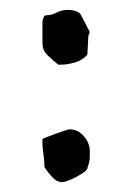

<svg xmlns="http://www.w3.org/2000/svg" viewBox="-20 -397 251 389"><path d="M73 -366Q84 -366 94.5 -371.5Q105 -377 119 -377Q124 -377 132 -375Q140 -373 144 -367L162 -332L159 -324Q159 -320 158 -305Q157 -290 157 -286Q147 -275 132 -270.5Q117 -266 103 -266H98Q88 -274 77 -284.5Q66 -295 66 -309V-354L68 -360Q69 -366 73 -366ZM70 -59Q70 -73 68 -84.5Q66 -96 66 -107V-115Q66 -116 74 -119Q82 -122 91.5 -125.5Q101 -129 110 -132Q119 -135 121 -135Q138 -135 150 -121Q162 -107 162 -90Q162 -78 161.5 -73Q161 -68 157 -56Q156 -52 149.5 -47.5Q143 -43 134.5 -38.5Q126 -34 118 -31Q110 -28 106 -28Q95 -28 85.5 -38.5Q76 -49 70 -59Z"/></svg>

Font: East Sea Dokdo
Style: Regular
Weight: 400
Designer: YoonDesign Inc.
Foundry: YoonDesign Inc.
Version: Version 1.00